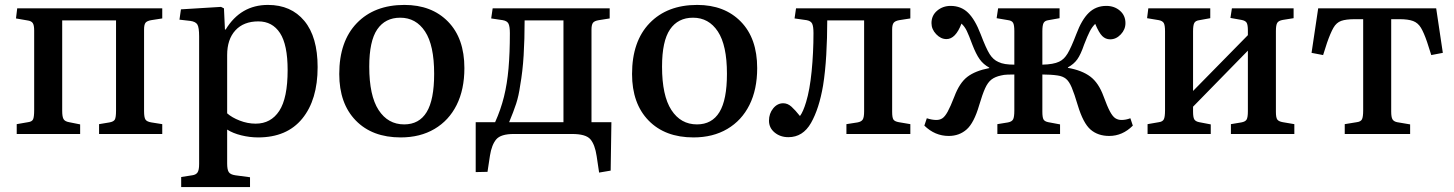

<svg xmlns="http://www.w3.org/2000/svg" viewBox="-20 -545 5916 781"><path d="M48 0V-40L94 -48Q110 -50 114.5 -59.5Q119 -69 119 -98V-421Q119 -443 113 -451.5Q107 -460 91 -462L45 -470L50 -511H640V-470L595 -463Q578 -460 572 -452.5Q566 -445 566 -425V-93Q566 -68 571.5 -59Q577 -50 596 -47L640 -40V0H383V-40L425 -47Q442 -50 447 -58.5Q452 -67 452 -95V-462H233V-94Q233 -70 238.5 -60.5Q244 -51 261 -48L306 -39V0Z M717 216V175L762 168Q777 166 783.5 156.5Q790 147 790 122V-397Q790 -433 783 -445Q776 -457 754 -460L710 -465L716 -507L879 -517L891 -511L895 -425H898Q959 -525 1070 -525Q1164 -525 1218 -460Q1272 -395 1272 -272Q1272 -139 1209.5 -62.5Q1147 14 1030 14Q996 14 961.5 5.5Q927 -3 904 -18V120Q904 145 910.5 155Q917 165 937 168L997 176V216ZM1020 -42Q1082 -42 1116 -94Q1150 -146 1150 -260Q1150 -363 1119 -410.5Q1088 -458 1031 -458Q971 -458 937.5 -421.5Q904 -385 904 -321V-84Q923 -67 955 -54.5Q987 -42 1020 -42Z M1610 14Q1494 14 1427 -55Q1360 -124 1360 -244Q1360 -377 1431.5 -451Q1503 -525 1625 -525Q1736 -525 1802.5 -457Q1869 -389 1869 -268Q1869 -181 1837.5 -118Q1806 -55 1747.5 -20.5Q1689 14 1610 14ZM1624 -39Q1685 -39 1715.5 -89Q1746 -139 1746 -245Q1746 -361 1709 -417Q1672 -473 1608 -473Q1547 -473 1514.5 -425.5Q1482 -378 1482 -274Q1482 -156 1520 -97.5Q1558 -39 1624 -39Z M2417 157 2407 90Q2400 43 2381.5 21.5Q2363 0 2307 0H2070Q2017 0 1998.5 22Q1980 44 1973 88L1963 154L1915 155V-48H1994Q2017 -99 2030 -151.5Q2043 -204 2048.5 -266.5Q2054 -329 2054 -410Q2054 -437 2048.5 -448.5Q2043 -460 2025 -463L1978 -470L1984 -511H2460V-470L2416 -463Q2397 -460 2391.5 -451.5Q2386 -443 2386 -425V-48H2467L2464 149ZM2051 -48H2272V-462H2114Q2114 -385 2110 -319.5Q2106 -254 2096 -198Q2090 -155 2079.5 -123Q2069 -91 2051 -48Z M2801 14Q2685 14 2618 -55Q2551 -124 2551 -244Q2551 -377 2622.5 -451Q2694 -525 2816 -525Q2927 -525 2993.5 -457Q3060 -389 3060 -268Q3060 -181 3028.5 -118Q2997 -55 2938.5 -20.5Q2880 14 2801 14ZM2815 -39Q2876 -39 2906.5 -89Q2937 -139 2937 -245Q2937 -361 2900 -417Q2863 -473 2799 -473Q2738 -473 2705.5 -425.5Q2673 -378 2673 -274Q2673 -156 2711 -97.5Q2749 -39 2815 -39Z M3187 13Q3154 13 3131 -6Q3108 -25 3108 -54Q3108 -83 3125 -104Q3142 -125 3166 -125Q3184 -125 3199.5 -111Q3215 -97 3234 -73Q3247 -90 3259 -130Q3274 -179 3281.5 -255Q3289 -331 3289 -410Q3289 -438 3283.5 -449Q3278 -460 3261 -463L3212 -470L3218 -511H3683V-470L3638 -463Q3621 -460 3615 -452Q3609 -444 3609 -425V-90Q3609 -67 3614 -59Q3619 -51 3636 -48L3683 -40V0H3423V-40L3468 -47Q3484 -50 3489.5 -59Q3495 -68 3495 -92V-462H3345Q3345 -391 3341 -322Q3337 -253 3328 -197Q3312 -103 3279 -45Q3246 13 3187 13Z M3839 8Q3783 8 3740 -34L3750 -64Q3771 -57 3789 -57Q3803 -57 3813.5 -64Q3824 -71 3835 -91Q3846 -111 3862 -152Q3883 -208 3915 -232.5Q3947 -257 4004 -268V-270Q3980 -283 3965 -304Q3950 -325 3935 -364Q3921 -402 3912.5 -419.5Q3904 -437 3891 -449Q3867 -386 3830 -386Q3807 -386 3788 -406Q3769 -426 3769 -451Q3769 -482 3792 -501.5Q3815 -521 3847 -521Q3889 -521 3917.5 -493.5Q3946 -466 3969 -406Q3991 -348 4005.5 -325Q4020 -302 4041 -293Q4053 -287 4069 -284.5Q4085 -282 4106 -282V-419Q4106 -443 4101 -452Q4096 -461 4081 -463L4034 -471L4040 -511H4290V-471L4245 -463Q4230 -461 4225 -451.5Q4220 -442 4220 -418V-282Q4265 -283 4288 -294Q4308 -303 4322.5 -327Q4337 -351 4358 -406Q4380 -465 4409 -493Q4438 -521 4480 -521Q4513 -521 4535.5 -501.5Q4558 -482 4558 -451Q4558 -425 4539 -405Q4520 -385 4496 -385Q4477 -385 4463.5 -398.5Q4450 -412 4435 -448Q4422 -435 4413 -417.5Q4404 -400 4390 -364Q4376 -323 4362 -303.5Q4348 -284 4324 -271V-269Q4381 -259 4415 -233.5Q4449 -208 4469 -153Q4484 -112 4495 -91.5Q4506 -71 4517 -64Q4528 -57 4542 -57Q4560 -57 4578 -64L4588 -34Q4546 8 4492 8Q4446 8 4416 -18Q4386 -44 4364 -117Q4350 -164 4339.5 -189Q4329 -214 4316 -224.5Q4303 -235 4282 -238Q4269 -240 4252.5 -241Q4236 -242 4220 -242V-91Q4220 -68 4224.5 -59.5Q4229 -51 4244 -48L4292 -39V0H4037V-40L4080 -47Q4096 -50 4101 -59.5Q4106 -69 4106 -95V-242Q4094 -242 4078.5 -241.5Q4063 -241 4052 -238Q4028 -233 4013 -221.5Q3998 -210 3987 -185.5Q3976 -161 3963 -117Q3942 -45 3912 -18.5Q3882 8 3839 8Z M4648 0V-40L4694 -48Q4709 -50 4714 -59.5Q4719 -69 4719 -96V-418Q4719 -442 4714 -451Q4709 -460 4694 -463L4646 -471L4651 -511H4903V-471L4859 -463Q4843 -461 4838 -451.5Q4833 -442 4833 -418V-175L5056 -402V-421Q5056 -444 5051 -452.5Q5046 -461 5030 -464L4985 -472L4991 -511H5242V-471L5198 -464Q5181 -461 5175.5 -452Q5170 -443 5170 -419V-90Q5170 -67 5175.5 -59Q5181 -51 5198 -48L5245 -40V0H4987V-40L5029 -47Q5046 -50 5051 -59Q5056 -68 5056 -92V-339L4833 -111V-91Q4833 -68 4838 -59.5Q4843 -51 4858 -48L4905 -39V0Z M5450 0V-40L5499 -48Q5515 -50 5520 -59.5Q5525 -69 5525 -96V-467H5492Q5455 -467 5435.5 -460Q5416 -453 5404 -432Q5392 -411 5378 -371L5362 -321L5315 -330L5342 -511H5822L5849 -330L5802 -321L5785 -374Q5772 -412 5760 -432Q5748 -452 5728 -459.5Q5708 -467 5672 -467H5639V-91Q5639 -69 5644 -60Q5649 -51 5663 -48L5716 -39V0Z"/></svg>

Font: Literata 36pt Medium
Style: Regular
Weight: 500
Designer: Latin by Veronika Burian and Jose Scaglione. Greek by Irene Vlachou. Cyrillic by Vera Evstafieva.
Foundry: TypeTogether
Version: Version 3.002